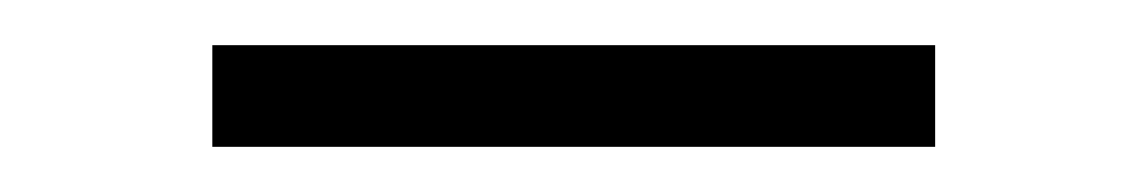

<svg xmlns="http://www.w3.org/2000/svg" viewBox="-20 -306 508 85"><path d="M74 -241H394V-286H74Z"/></svg>

Font: Plus Jakarta Sans ExtraLight
Style: Regular
Weight: 200
Designer: Gumpita Rahayu
Foundry: Tokotype
Version: Version 2.004; ttfautohint (v1.8.3)